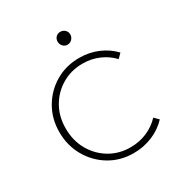

<svg xmlns="http://www.w3.org/2000/svg" viewBox="-149 -720 793 839"><g transform="rotate(-30 247.5 -300.0)"><path d="M287 10Q220 10 166.5 -22Q113 -54 81.5 -109Q50 -164 50 -232Q50 -299 81.5 -353Q113 -407 166.5 -438.5Q220 -470 287 -470Q337 -470 380.5 -451.5Q424 -433 455 -400L434 -379Q407 -408 369 -424.5Q331 -441 287 -441Q229 -441 182.5 -413.5Q136 -386 109 -339Q82 -292 82 -232Q82 -171 109 -123Q136 -75 182.5 -47Q229 -19 287 -19Q332 -19 370.5 -35.5Q409 -52 437 -82L458 -61Q426 -27 381.5 -8.5Q337 10 287 10ZM272 -545Q259 -545 250 -555Q241 -565 241 -578Q241 -592 250 -601Q259 -610 272 -610Q286 -610 295.5 -601Q305 -592 305 -578Q305 -565 295.5 -555Q286 -545 272 -545Z"/></g></svg>

Font: Outfit Thin
Style: Regular
Weight: 100
Designer: Rodrigo Fuenzalida
Foundry: fragTYPE
Version: Version 1.100;gftools[0.9.27]